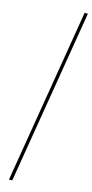

<svg xmlns="http://www.w3.org/2000/svg" viewBox="-175 -1000 612 1272"><g transform="rotate(15 131.0 -364.0)"><path d="M256.8 -961.9 58.6 234.4H36.1L234.4 -961.9Z"/></g></svg>

Font: Inter 17pt Thin
Style: Italic
Weight: 250
Italic angle: -9.3988°
Version: Version 4.001;git-66647c0bb